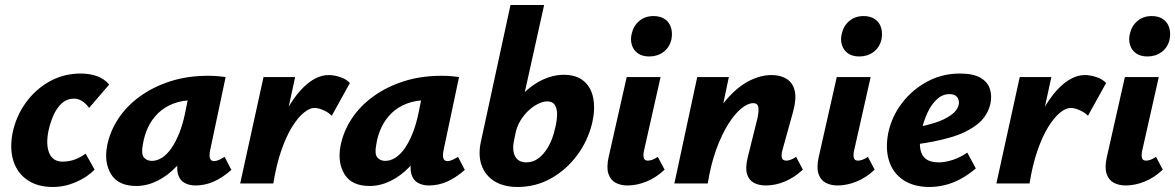

<svg xmlns="http://www.w3.org/2000/svg" viewBox="-20 -731 4682 765"><path d="M190 14Q130 14 89.5 -13.5Q49 -41 33.5 -89.5Q18 -138 30 -201Q44 -268 82.5 -321.5Q121 -375 177.5 -406.5Q234 -438 301 -438Q339 -438 368 -427Q397 -416 415 -394L335 -301Q323 -318 307.5 -328Q292 -338 275 -338Q247 -338 226.5 -319.5Q206 -301 193 -271.5Q180 -242 173 -209Q162 -154 176.5 -120.5Q191 -87 229 -87Q256 -87 279.5 -96Q303 -105 321 -119L357 -55Q326 -24 281.5 -5Q237 14 190 14Z M523 10Q451 10 422.5 -37Q394 -84 407 -151Q418 -207 451 -257.5Q484 -308 537 -346.5Q590 -385 658.5 -407Q727 -429 808 -429Q833 -429 849 -427.5Q865 -426 879 -424L817 -131Q809 -89 833 -89Q841 -89 851.5 -93.5Q862 -98 875 -106L902 -54Q865 -22 830.5 -7Q796 8 759 8Q734 8 715 -2.5Q696 -13 689 -37.5Q682 -62 691 -103L721 -246L790 -277Q775 -211 747 -158Q719 -105 683 -67.5Q647 -30 606 -10Q565 10 523 10ZM585 -90Q606 -90 626 -103Q646 -116 663 -140.5Q680 -165 694 -200Q708 -235 717 -278L737 -377L793 -327Q783 -331 773 -331.5Q763 -332 753 -332Q707 -332 671.5 -318.5Q636 -305 611 -281Q586 -257 570.5 -225Q555 -193 549 -154Q542 -117 553.5 -103.5Q565 -90 585 -90Z M1025 0Q1051 -137 1093.5 -233.5Q1136 -330 1187 -381Q1238 -432 1290 -432Q1310 -432 1335 -424Q1360 -416 1374 -400L1302 -270Q1286 -285 1266.5 -293Q1247 -301 1233 -301Q1214 -301 1190.5 -282Q1167 -263 1143.5 -225Q1120 -187 1100.5 -130.5Q1081 -74 1069 0ZM937 0 1030 -424H1156L1064 0Z M1453 10Q1381 10 1352.5 -37Q1324 -84 1337 -151Q1348 -207 1381 -257.5Q1414 -308 1467 -346.5Q1520 -385 1588.5 -407Q1657 -429 1738 -429Q1763 -429 1779 -427.5Q1795 -426 1809 -424L1747 -131Q1739 -89 1763 -89Q1771 -89 1781.5 -93.5Q1792 -98 1805 -106L1832 -54Q1795 -22 1760.5 -7Q1726 8 1689 8Q1664 8 1645 -2.5Q1626 -13 1619 -37.5Q1612 -62 1621 -103L1651 -246L1720 -277Q1705 -211 1677 -158Q1649 -105 1613 -67.5Q1577 -30 1536 -10Q1495 10 1453 10ZM1515 -90Q1536 -90 1556 -103Q1576 -116 1593 -140.5Q1610 -165 1624 -200Q1638 -235 1647 -278L1667 -377L1723 -327Q1713 -331 1703 -331.5Q1693 -332 1683 -332Q1637 -332 1601.5 -318.5Q1566 -305 1541 -281Q1516 -257 1500.5 -225Q1485 -193 1479 -154Q1472 -117 1483.5 -103.5Q1495 -90 1515 -90Z M2042 14Q1987 14 1950 -9Q1913 -32 1898.5 -73.5Q1884 -115 1897 -171L2014 -711H2148L2071 -364Q2094 -386 2120 -401.5Q2146 -417 2173 -425Q2200 -433 2226 -433Q2276 -433 2305.5 -408.5Q2335 -384 2343.5 -341Q2352 -298 2340 -243Q2323 -171 2280 -113Q2237 -55 2176 -20.5Q2115 14 2042 14ZM2029 -176Q2022 -145 2026.5 -124.5Q2031 -104 2044 -94Q2057 -84 2076 -84Q2103 -84 2124.5 -99.5Q2146 -115 2163.5 -144.5Q2181 -174 2190 -213Q2198 -243 2199.5 -268.5Q2201 -294 2192 -310.5Q2183 -327 2160 -327Q2144 -327 2124.5 -317.5Q2105 -308 2087 -291.5Q2069 -275 2054.5 -252Q2040 -229 2034 -200Z M2480 8Q2453 8 2432.5 -3Q2412 -14 2404 -39Q2396 -64 2405 -105L2477 -424H2612L2546 -131Q2542 -113 2545 -102Q2548 -91 2561 -91Q2569 -91 2578 -94Q2587 -97 2601 -106L2628 -55Q2594 -23 2555.5 -7.5Q2517 8 2480 8ZM2567 -506Q2539 -506 2521.5 -518.5Q2504 -531 2497.5 -552Q2491 -573 2497 -597Q2504 -628 2527 -647.5Q2550 -667 2584 -667Q2612 -667 2630 -654Q2648 -641 2654 -619.5Q2660 -598 2655 -573Q2647 -541 2623 -523.5Q2599 -506 2567 -506Z M3031 8Q3004 8 2984 -2.5Q2964 -13 2956.5 -37.5Q2949 -62 2959 -103L2998 -260Q3004 -287 3001.5 -303.5Q2999 -320 2981 -320Q2960 -320 2934 -299Q2908 -278 2882 -237Q2856 -196 2834 -136Q2812 -76 2800 0H2732Q2757 -117 2793.5 -199.5Q2830 -282 2873.5 -333Q2917 -384 2963.5 -408Q3010 -432 3054 -432Q3090 -432 3114.5 -416.5Q3139 -401 3146.5 -369Q3154 -337 3140 -286L3097 -131Q3092 -112 3095.5 -101.5Q3099 -91 3113 -91Q3120 -91 3129 -94Q3138 -97 3152 -106L3179 -55Q3144 -23 3106.5 -7.5Q3069 8 3031 8ZM2667 0 2758 -424H2884L2795 0Z M3317 8Q3290 8 3269.5 -3Q3249 -14 3241 -39Q3233 -64 3242 -105L3314 -424H3449L3383 -131Q3379 -113 3382 -102Q3385 -91 3398 -91Q3406 -91 3415 -94Q3424 -97 3438 -106L3465 -55Q3431 -23 3392.5 -7.5Q3354 8 3317 8ZM3404 -506Q3376 -506 3358.5 -518.5Q3341 -531 3334.5 -552Q3328 -573 3334 -597Q3341 -628 3364 -647.5Q3387 -667 3421 -667Q3449 -667 3467 -654Q3485 -641 3491 -619.5Q3497 -598 3492 -573Q3484 -541 3460 -523.5Q3436 -506 3404 -506Z M3684 14Q3621 14 3579.5 -13.5Q3538 -41 3522.5 -89.5Q3507 -138 3519 -201Q3533 -267 3574 -320.5Q3615 -374 3674.5 -406Q3734 -438 3805 -438Q3857 -438 3886 -421.5Q3915 -405 3924 -377Q3933 -349 3926 -317Q3914 -266 3871 -233.5Q3828 -201 3765 -183Q3702 -165 3630 -156L3625 -223Q3668 -230 3705.5 -242Q3743 -254 3768.5 -272Q3794 -290 3799 -311Q3802 -321 3799.5 -331.5Q3797 -342 3788.5 -349Q3780 -356 3763 -356Q3735 -356 3712.5 -335Q3690 -314 3675 -281Q3660 -248 3651 -209Q3643 -172 3646 -143.5Q3649 -115 3667 -99.5Q3685 -84 3721 -84Q3745 -84 3775 -93.5Q3805 -103 3834 -123L3868 -60Q3839 -35 3807.5 -18Q3776 -1 3744.5 6.5Q3713 14 3684 14Z M4038 0Q4064 -137 4106.5 -233.5Q4149 -330 4200 -381Q4251 -432 4303 -432Q4323 -432 4348 -424Q4373 -416 4387 -400L4315 -270Q4299 -285 4279.5 -293Q4260 -301 4246 -301Q4227 -301 4203.5 -282Q4180 -263 4156.5 -225Q4133 -187 4113.5 -130.5Q4094 -74 4082 0ZM3950 0 4043 -424H4169L4077 0Z M4465 8Q4438 8 4417.5 -3Q4397 -14 4389 -39Q4381 -64 4390 -105L4462 -424H4597L4531 -131Q4527 -113 4530 -102Q4533 -91 4546 -91Q4554 -91 4563 -94Q4572 -97 4586 -106L4613 -55Q4579 -23 4540.5 -7.5Q4502 8 4465 8ZM4552 -506Q4524 -506 4506.5 -518.5Q4489 -531 4482.5 -552Q4476 -573 4482 -597Q4489 -628 4512 -647.5Q4535 -667 4569 -667Q4597 -667 4615 -654Q4633 -641 4639 -619.5Q4645 -598 4640 -573Q4632 -541 4608 -523.5Q4584 -506 4552 -506Z"/></svg>

Font: Ysabeau Infant ExtraBold
Style: Italic
Weight: 800
Italic angle: -12°
Designer: Christian Thalmann (Catharsis Fonts)
Version: Version 2.001;gftools[0.9.30]; featfreeze: ss01,ss02,lnum